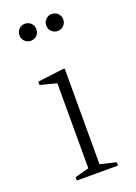

<svg xmlns="http://www.w3.org/2000/svg" viewBox="-135 -750 572 807"><g transform="rotate(-20 151.0 -347.0)"><path d="M84 -618Q68 -618 57 -629Q46 -640 46 -656Q46 -672 57 -683Q68 -694 84 -694Q100 -694 111 -683Q122 -672 122 -656Q122 -640 111 -629Q100 -618 84 -618ZM204 -618Q188 -618 177 -629Q166 -640 166 -656Q166 -672 177 -683Q188 -694 204 -694Q220 -694 231 -683Q242 -672 242 -656Q242 -640 231 -629Q220 -618 204 -618ZM64 0V-15L127 -32V-412L54 -431V-446L167 -460H177V-32L248 -15V0Z"/></g></svg>

Font: Spectral ExtraLight
Style: Regular
Weight: 275
Designer: Jean-Baptiste Levee
Foundry: Production Type
Version: Version 2.001